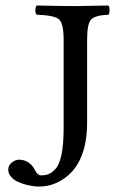

<svg xmlns="http://www.w3.org/2000/svg" viewBox="-20 -667 424 694"><path d="M294.9 -522.9V-225.1Q294.9 -82 214.8 -23.9Q171.4 7.3 122.6 7.3Q113.3 7.3 100.8 5.9Q88.4 4.4 72 0Q55.7 -4.4 42.2 -11Q28.8 -17.6 19.3 -28.8Q9.8 -40 9.8 -54.2Q9.8 -69.3 22.9 -79.6Q36.1 -89.8 47.9 -89.8Q80.1 -89.8 100.1 -63Q101.1 -61 106.4 -51.5Q111.8 -42 116.9 -37.6Q122.1 -33.2 127.9 -33.2Q144 -33.2 155.5 -37.6Q167 -42 180.9 -56.9Q194.8 -71.8 202.4 -108.9Q210 -146 210 -203.1V-522.9Q210 -583 192.9 -597.4Q175.8 -611.8 112.8 -613.8Q107.9 -617.7 107.9 -629.9Q107.9 -642.1 112.8 -647Q212.9 -645 252 -645Q273.9 -645 372.1 -647Q376 -642.1 376 -630.1Q376 -618.2 372.1 -613.8Q324.2 -611.8 309.6 -596.9Q294.9 -582 294.9 -522.9Z"/></svg>

Font: Linux Libertine Display
Style: Regular
Weight: 400
Designer: Philipp H. Poll
Foundry: Philipp H. Poll
Version: Version 5.0.9